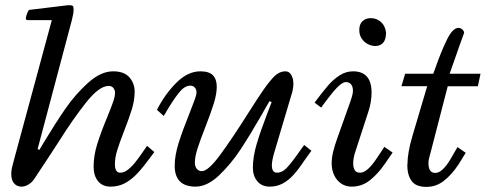

<svg xmlns="http://www.w3.org/2000/svg" viewBox="-20 -710 1872 740"><path d="M257.3 -633.8Q263.7 -658.7 263.7 -673.8Q263.7 -684.1 260.7 -687Q257.8 -689.9 247.6 -689.9Q241.7 -689.9 238.3 -689.5L92.8 -671.9Q89.4 -671.4 84.5 -658.4Q79.6 -645.5 79.6 -638.2Q79.6 -635.3 81.8 -633.8Q84 -632.3 92.8 -632.3H179.7L32.7 -89.4Q27.8 -72.3 25.6 -61.5Q23.4 -50.8 23.4 -40Q23.4 -15.6 34.4 -3.2Q45.4 9.3 62.5 9.3Q75.7 9.3 89.1 1.5Q102.5 -6.3 111.8 -20Q187 -133.3 203.6 -159.7L209 -168Q259.8 -249 311 -314Q362.3 -378.9 398.9 -378.9Q410.6 -378.9 417 -370.8Q423.3 -362.8 423.3 -352.1Q423.3 -338.4 416 -317.4Q408.7 -296.4 393.6 -259.3Q368.7 -199.7 354.7 -154.8Q340.8 -109.9 340.8 -67.9Q340.8 -32.7 357.9 -11.7Q375 9.3 406.2 9.3Q437 9.3 461.9 -4.2Q486.8 -17.6 509.8 -42Q532.7 -66.4 564 -109.4L574.7 -124Q561.5 -135.7 546.9 -147.9L540.5 -138.7Q517.1 -104.5 502.7 -86.2Q488.3 -67.9 473.4 -56.2Q458.5 -44.4 443.4 -44.4Q422.9 -44.4 422.9 -77.1Q422.9 -102.1 431.4 -129.9Q439.9 -157.7 458.5 -205.6Q478 -255.4 488.5 -290Q499 -324.7 499 -356.4Q499 -388.7 478.8 -411.9Q458.5 -435.1 416 -435.1Q368.7 -435.1 319.6 -390.9Q270.5 -346.7 232.4 -291.5Q194.3 -236.3 150.4 -163.6Q144.5 -152.8 131.8 -132.3L125 -135.7Z M752.4 -435.1Q703.1 -435.1 658.7 -390.1Q614.3 -345.2 585 -286.6L610.8 -263.2Q614.3 -267.6 617.2 -272.9Q620.1 -278.3 623 -283.2Q647.5 -324.7 669.4 -352.3Q691.4 -379.9 712.9 -379.9Q724.1 -379.9 730.7 -372.8Q737.3 -365.7 737.3 -354.5Q737.3 -345.2 731.2 -327.9Q725.1 -310.5 710.4 -273.4Q684.1 -208.5 668.7 -159.7Q653.3 -110.8 653.3 -71.3Q653.3 9.3 733.9 9.3Q778.3 9.3 824 -33.9Q869.6 -77.1 906.7 -133.3Q943.8 -189.5 989.7 -269.5Q1006.8 -300.8 1019 -320.3L1026.9 -316.4L1014.6 -284.2L1009.3 -270.5Q984.4 -205.6 969.5 -155.8Q954.6 -106 954.6 -63.5Q954.6 -32.2 971.7 -11.5Q988.8 9.3 1020 9.3Q1047.4 9.3 1069.8 -2.9Q1092.3 -15.1 1111.3 -36.1Q1130.4 -57.1 1152.3 -90.3L1180.2 -128.9L1152.3 -151.4L1124 -111.8Q1097.2 -74.2 1081.3 -59.3Q1065.4 -44.4 1047.9 -44.4Q1027.8 -44.4 1027.8 -73.2Q1027.8 -88.9 1035.6 -117.2L1106.9 -356.9Q1110.8 -374.5 1110.8 -386.7Q1110.8 -406.7 1102.8 -420.9Q1094.7 -435.1 1080.1 -435.1Q1055.2 -435.1 1033.4 -411.9Q1011.7 -388.7 984.9 -348.1L972.7 -330.1Q963.9 -316.9 938.5 -276.9Q874.5 -175.3 828.4 -112.8Q782.2 -50.3 757.8 -50.3Q745.6 -50.3 738.3 -59.6Q731 -68.8 731 -82.5Q731 -105 741 -136.7Q751 -168.5 771 -219.2Q793 -275.4 804.2 -311.8Q815.4 -348.1 815.4 -376Q815.4 -404.3 800.8 -419.7Q786.1 -435.1 752.4 -435.1Z M1467.8 -584.5Q1464.8 -610.8 1448 -625.5Q1431.2 -640.1 1409.2 -640.1Q1389.6 -640.1 1377.2 -628.4Q1364.7 -616.7 1364.7 -594.2Q1364.7 -575.7 1374 -561.5Q1383.3 -547.4 1397.7 -540Q1412.1 -532.7 1426.3 -532.7Q1445.3 -532.7 1456.5 -544.9Q1467.8 -557.1 1467.8 -584.5ZM1433.6 -102.1Q1414.6 -73.2 1398.4 -58.8Q1382.3 -44.4 1367.7 -44.4Q1352.5 -44.4 1346.9 -54.9Q1341.3 -65.4 1341.3 -79.6Q1341.3 -91.8 1343.8 -104.2Q1346.2 -116.7 1349.1 -124L1400.4 -281.7Q1412.1 -318.4 1412.1 -353Q1412.1 -435.1 1340.8 -435.1Q1313.5 -435.1 1289.6 -419.9Q1265.6 -404.8 1244.6 -380.6Q1223.6 -356.4 1192.4 -314.5L1217.8 -295.4Q1259.3 -352.5 1279.5 -373Q1299.8 -393.6 1313 -393.6Q1326.2 -393.6 1333.3 -384.5Q1340.3 -375.5 1340.3 -360.4Q1340.3 -349.1 1335.9 -336.2Q1331.5 -323.2 1330.6 -319.3L1281.2 -180.7Q1270 -149.9 1264.2 -126Q1258.3 -102.1 1258.3 -79.6Q1258.3 -55.7 1267.8 -35.2Q1277.3 -14.6 1294.7 -2.7Q1312 9.3 1335.4 9.3Q1374.5 9.3 1405.3 -14.9Q1436 -39.1 1463.4 -78.6L1493.2 -122.1L1461.4 -144Z M1527.3 -377.9H1626.5L1569.8 -186.5Q1550.3 -121.6 1550.3 -75.2L1549.8 -74.7Q1549.8 -35.2 1566.4 -12.5Q1583 10.3 1623.5 10.3Q1661.1 10.3 1690.9 -13.2Q1720.7 -36.6 1746.6 -75.2L1774.9 -121.1L1743.2 -143.1L1717.8 -99.1Q1685.5 -43.5 1657.7 -43.5Q1631.3 -43.5 1631.3 -81.5Q1631.3 -93.3 1635.5 -107.4Q1639.6 -121.6 1640.6 -126L1705.6 -377.4H1821.8L1832 -425.8H1712.9Q1717.3 -438.5 1728.5 -470Q1739.7 -501.5 1752.4 -538.1Q1758.8 -555.7 1762.7 -566.7Q1766.6 -577.6 1768.6 -583Q1769.5 -585.4 1766.8 -590.3Q1764.2 -595.2 1759 -598.9Q1753.9 -602.5 1747.1 -602.5Q1725.1 -602.5 1703.4 -558.8Q1681.6 -515.1 1658.7 -450.2L1649.9 -425.8H1541.5Z"/></svg>

Font: Radley
Style: Italic
Weight: 400
Italic angle: -12°
Designer: Vernon Adams
Foundry: Vernon Adams
Version: Version 1.003; ttfautohint (v1.6)